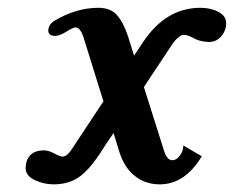

<svg xmlns="http://www.w3.org/2000/svg" viewBox="-20 -465 605 497"><path d="M350.6 -356.4Q409.7 -444.8 498.5 -444.8Q525.4 -444.8 545.4 -434.3Q565.4 -423.8 565.4 -405.3Q565.4 -385.7 552.7 -371.1Q540 -356.4 521.5 -356.4Q497.6 -356.4 477.5 -368.2Q464.8 -375 453.6 -375Q450.2 -375 441.4 -367.9Q432.6 -360.8 425.3 -349.6L352.5 -239.7L404.8 -74.2Q412.1 -50.3 426.3 -50.3Q437 -50.3 445.8 -62.5Q454.6 -74.7 454.6 -88.4L502.4 -60.5Q458.5 12.2 393.6 12.2Q356.4 12.2 329.3 -9.3Q302.2 -30.8 289.6 -69.8L273.9 -120.6Q252.4 -89.8 238.3 -66.9Q207.5 -21 181.2 -4.4Q154.8 12.2 119.1 12.2Q92.8 12.2 69.6 1Q46.4 -10.3 46.4 -29.8Q46.4 -49.8 57.9 -62.7Q69.3 -75.7 94.2 -75.7Q106 -75.7 120.8 -67.6Q135.7 -59.6 141.6 -59.6Q152.8 -59.6 164.1 -76.2L250 -206.1L247.6 -203.1L195.8 -369.6Q187.5 -394 175.3 -394Q169.4 -394 151.9 -383.1Q134.3 -372.1 122.6 -372.1Q105 -372.1 105 -385.7Q105 -399.9 119.6 -410.6Q177.2 -444.8 234.4 -444.8Q266.6 -444.8 283.2 -425.5Q299.8 -406.2 311.5 -370.6L327.1 -320.8Z"/></svg>

Font: LL
Style: Bold Italic
Weight: 700
Italic angle: -11.5°
Designer: Philipp H. Poll
Foundry: Philipp H. Poll
Version: Version 2.7.x